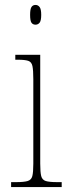

<svg xmlns="http://www.w3.org/2000/svg" viewBox="-20 -758 277 778"><path d="M124 -658Q113 -658 107.5 -666Q102 -674 102 -698Q102 -721 107.5 -729.5Q113 -738 124 -738Q134 -738 140.5 -729.5Q147 -721 147 -698Q147 -674 140.5 -666Q134 -658 124 -658ZM25 0V-20H45Q77 -20 92 -24.5Q107 -29 111 -44.5Q115 -60 115 -95V-437Q115 -473 111.5 -490Q108 -507 94.5 -511.5Q81 -516 51 -516H42V-536H143V-95Q143 -60 147 -44.5Q151 -29 165.5 -24.5Q180 -20 212 -20H230V0Z"/></svg>

Font: Noto Serif Sinhala Condensed Thin
Style: Regular
Weight: 100
Width: 3
Designer: Jelle Bosma - Monotype Design Team
Foundry: Monotype Imaging Inc.
Version: Version 2.007; ttfautohint (v1.8.4.7-5d5b)